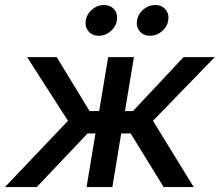

<svg xmlns="http://www.w3.org/2000/svg" viewBox="-45 -762 894 782"><path d="M-24.9 0 231.9 -270 65.4 -529.3H186L319.8 -309.6H358.9L395.5 -529.3H500.5L463.9 -309.6H496.6L702.6 -529.3H829.6L578.1 -270L744.1 0H621.6L487.3 -218.3H448.7L412.6 0H307.6L343.8 -218.3H311.5L104.5 0ZM566.4 -616.2Q539.6 -616.2 524.2 -634.5Q508.8 -652.8 513.2 -679.2Q517.1 -705.1 538.8 -723.4Q560.5 -741.7 586.9 -741.7Q613.8 -741.7 629.2 -723.4Q644.5 -705.1 640.1 -679.2Q636.2 -652.8 614.5 -634.5Q592.8 -616.2 566.4 -616.2ZM357.4 -616.2Q330.6 -616.2 315.4 -634.5Q300.3 -652.8 304.2 -679.2Q308.6 -705.1 330.1 -723.4Q351.6 -741.7 377.9 -741.7Q404.8 -741.7 420.2 -723.4Q435.5 -705.1 431.2 -679.2Q427.2 -652.8 405.5 -634.5Q383.8 -616.2 357.4 -616.2Z"/></svg>

Font: Inter 24pt Medium
Style: Italic
Weight: 500
Italic angle: -9.3988°
Designer: Rasmus Andersson
Foundry: rsms
Version: Version 4.001;git-66647c0bb